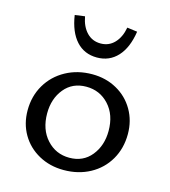

<svg xmlns="http://www.w3.org/2000/svg" viewBox="-101 -734 724 820"><g transform="rotate(15 261.5 -324.0)"><path d="M41 -202Q41 -265 70.5 -315Q100 -365 152 -393.5Q204 -422 269 -422Q329 -422 377.5 -395Q426 -368 453.5 -320.5Q481 -273 481 -214Q481 -151 452 -101Q423 -51 371.5 -23Q320 5 255 5Q194 5 145 -22Q96 -49 68.5 -96Q41 -143 41 -202ZM398 -206Q398 -277 358 -320.5Q318 -364 258 -364Q197 -364 161 -320Q125 -276 125 -211Q125 -140 165 -96Q205 -52 265 -52Q326 -52 362 -96.5Q398 -141 398 -206ZM130 -647 174 -653Q182 -609 206.5 -583.5Q231 -558 268 -558Q304 -558 328.5 -583.5Q353 -609 361 -653L406 -647Q395 -574 359 -535Q323 -496 268 -496Q212 -496 176.5 -535Q141 -574 130 -647Z"/></g></svg>

Font: Ysabeau Medium
Style: Regular
Weight: 500
Designer: Christian Thalmann (Catharsis Fonts)
Version: Version 0.003